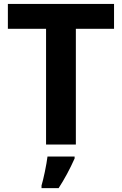

<svg xmlns="http://www.w3.org/2000/svg" viewBox="-20 -734 619 975"><path d="M190.9 208Q198.2 184.1 207.8 138.2Q217.3 92.3 221.2 61H358.9V70.8Q322.3 152.8 277.8 221.2H190.9ZM365.2 0H213.9V-587.9H20V-713.9H559.1V-587.9H365.2Z"/></svg>

Font: Zoram GWebM
Style: Bold
Weight: 700
Foundry: Ascender Corporation
Version: Version 1.000